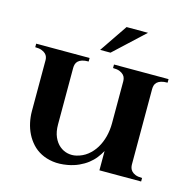

<svg xmlns="http://www.w3.org/2000/svg" viewBox="-108 -825 938 951"><g transform="rotate(15 361.0 -350.0)"><path d="M288.1 -506.8Q267.6 -506.8 254.9 -502.7Q242.2 -498.5 234.9 -491.5Q227.5 -484.4 224.9 -475.3Q222.2 -466.3 222.2 -456.1V-167Q222.2 -128.9 233.9 -102.5Q245.6 -76.2 264.2 -60.8Q282.7 -45.4 305.4 -40.5Q328.1 -35.6 350.1 -41Q381.3 -48.3 405.3 -67.1Q429.2 -85.9 445.6 -112.8Q461.9 -139.6 470.5 -172.6Q479 -205.6 479 -241.2V-456.1Q479 -463.4 476.8 -472.2Q474.6 -481 467.5 -488.5Q460.4 -496.1 447.5 -501.5Q434.6 -506.8 413.1 -506.8V-524.9H692.9V-506.8Q672.9 -506.8 659.9 -502.7Q647 -498.5 639.6 -491.5Q632.3 -484.4 629.6 -475.3Q627 -466.3 627 -456.1V-68.8Q627 -61.5 629.4 -52.7Q631.8 -43.9 638.7 -36.4Q645.5 -28.8 658.4 -23.4Q671.4 -18.1 692.9 -18.1V0H479V-99.1Q468.8 -80.1 454.6 -62Q440.4 -43.9 420.9 -28.8Q401.4 -13.7 376.2 -2.2Q351.1 9.3 319.8 15.1Q278.3 22.5 244.6 17.6Q210.9 12.7 184.3 -1Q157.7 -14.6 138.2 -35.9Q118.7 -57.1 105.7 -83Q92.8 -108.9 86.4 -138.2Q80.1 -167.5 80.1 -196.8V-459Q80.1 -466.3 77.4 -474.6Q74.7 -482.9 67.4 -490Q60.1 -497.1 47.1 -502Q34.2 -506.8 14.2 -506.8V-524.9H288.1ZM535.2 -720.2 381.3 -577.1H328.1L425.3 -720.2Z"/></g></svg>

Font: Uncial Antiqua
Style: Regular
Weight: 400
Version: Version 1.000